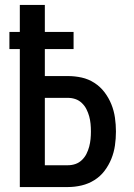

<svg xmlns="http://www.w3.org/2000/svg" viewBox="-20 -755 540 775"><path d="M60 0V-557H18V-626H60V-735H161V-626H277V-557H161V-448H254Q282 -448 309.5 -442Q337 -436 361 -420.5Q385 -405 402 -382.5Q419 -360 429.5 -334Q440 -308 444 -280Q448 -252 448 -224Q448 -196 444 -168Q440 -140 429.5 -114Q419 -88 402 -65.5Q385 -43 361 -28Q337 -13 309.5 -6.5Q282 0 254 0ZM254 -88Q270 -88 284.5 -93Q299 -98 310.5 -109Q322 -120 329 -134Q336 -148 340 -163Q344 -178 345.5 -193.5Q347 -209 347 -224Q347 -240 345.5 -255.5Q344 -271 340 -285.5Q336 -300 329 -314Q322 -328 310.5 -339Q299 -350 284.5 -355Q270 -360 254 -360H161V-88Z"/></svg>

Font: Iosevka SS04 Semibold
Style: Regular
Weight: 600
Monospace: yes
Designer: Belleve Invis
Foundry: Belleve Invis
Version: Version 19.0.0; ttfautohint (v1.8.4)